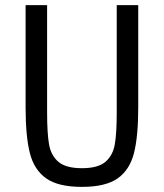

<svg xmlns="http://www.w3.org/2000/svg" viewBox="-20 -718 640 750"><path d="M164 -698V-279Q164 -198 171.5 -154.5Q179 -111 208 -86Q237 -61 300 -61Q363 -61 392 -86Q421 -111 428.5 -154.5Q436 -198 436 -279V-698H520V-299Q520 -186 503.5 -120.5Q487 -55 440 -21.5Q393 12 300 12Q207 12 160 -21.5Q113 -55 96.5 -120.5Q80 -186 80 -299V-698Z"/></svg>

Font: iA Writer Duo V
Style: Regular
Weight: 400
Designer: Mike Abbink, Paul van der Laan, Pieter van Rosmalen, Oliver Reichenstein
Foundry: Information Architects Inc.
Version: Version 2.000